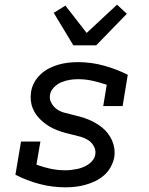

<svg xmlns="http://www.w3.org/2000/svg" viewBox="-20 -794 640 822"><path d="M261 8Q203 8 148.5 -6.5Q94 -21 46 -46L70 -188H153L136 -89Q166 -78 196.5 -71.5Q227 -65 260 -65Q272 -65 285 -66.5Q298 -68 310.5 -70.5Q323 -73 335 -78Q347 -83 358.5 -90.5Q370 -98 378 -109Q386 -120 388 -133Q391 -151 382 -167.5Q373 -184 358.5 -193.5Q344 -203 327 -208Q310 -213 292 -217Q274 -221 256.5 -226Q239 -231 222.5 -237.5Q206 -244 191 -253Q176 -262 162.5 -273.5Q149 -285 138.5 -298.5Q128 -312 121 -328.5Q114 -345 112 -363Q110 -381 113 -400Q116 -421 126.5 -440.5Q137 -460 153.5 -475.5Q170 -491 189.5 -501Q209 -511 229.5 -517Q250 -523 271 -525.5Q292 -528 313 -528Q371 -528 425 -513Q479 -498 527 -474L505 -340H422L437 -431Q408 -441 377 -448Q346 -455 314 -455Q296 -455 278 -452Q260 -449 243 -442Q226 -435 211.5 -420.5Q197 -406 194 -388Q191 -369 200 -353Q209 -337 222.5 -327Q236 -317 254 -312Q272 -307 289.5 -303Q307 -299 324.5 -294Q342 -289 358 -282.5Q374 -276 389.5 -267Q405 -258 418.5 -247Q432 -236 442.5 -222Q453 -208 460 -192Q467 -176 469.5 -157.5Q472 -139 469 -120Q465 -99 454 -79Q443 -59 426 -44Q409 -29 388.5 -19Q368 -9 346.5 -3Q325 3 303.5 5.5Q282 8 261 8ZM294 -600 210 -739 260 -770 351 -653 481 -774 523 -735 392 -600Z"/></svg>

Font: Iosevka Etoile
Style: Italic
Weight: 400
Italic angle: -9°
Designer: Belleve Invis
Foundry: Belleve Invis
Version: Version 22.1.2; ttfautohint (v1.8.4)